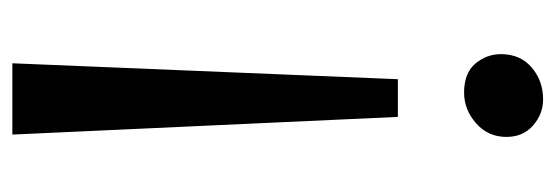

<svg xmlns="http://www.w3.org/2000/svg" viewBox="-330 -430 947 328"><g transform="rotate(90 144.0 -266.5)"><path d="M88.6 186.4 115.8 -472.2H180.2L210.4 186.4ZM150.2 -720.3Q175.2 -720.3 194.8 -703.2Q214.4 -686.2 214.4 -657.5Q214.4 -626.3 191.1 -605.8Q167.8 -585.3 138.8 -585.3Q105.5 -585.3 89.2 -604.5Q73 -623.8 73 -648.2Q73 -681.5 95.9 -700.9Q118.7 -720.3 150.2 -720.3Z"/></g></svg>

Font: Merriweather 7pt Light
Style: Regular
Weight: 300
Designer: Eben Sorkin
Foundry: Eben Sorkin
Version: Version 2.200;gftools[0.9.31]